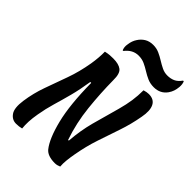

<svg xmlns="http://www.w3.org/2000/svg" viewBox="-269 -1062 1191 1191"><g transform="rotate(45 326.5 -466.5)"><path d="M145 0Q123 6 97 6Q62 6 40.5 -24.5Q19 -55 29 -126Q40 -203 66 -275.5Q92 -348 119.5 -424Q147 -500 162 -588Q172 -649 171 -700Q194 -705 208 -706Q222 -707 238 -707Q286 -707 310 -688.5Q334 -670 333 -611Q334 -498 346.5 -379.5Q359 -261 397 -151L403 -152Q410 -245 432.5 -329.5Q455 -414 483 -512Q497 -563 503.5 -607.5Q510 -652 510 -700Q533 -707 550 -707Q596 -707 613 -673Q630 -639 618 -576Q604 -497 579 -424Q554 -351 529 -276Q504 -201 489 -116Q483 -83 480 -54Q477 -25 479 0Q470 4 460.5 6.5Q451 9 440 9Q377 9 351 -23Q309 -76 279.5 -194.5Q250 -313 248 -503H240Q228 -425 211.5 -362.5Q195 -300 178.5 -244.5Q162 -189 152 -130Q145 -90 143.5 -58.5Q142 -27 145 0ZM549 -869Q577 -869 599.5 -879Q622 -889 641 -916H647Q655 -898 653 -872Q651 -851 645.5 -834.5Q640 -818 629 -802Q598 -758 541 -758Q510 -758 485 -769Q460 -780 437 -794.5Q414 -809 390 -820Q366 -831 337 -831Q285 -831 249 -784H243Q239 -794 237.5 -805.5Q236 -817 239 -833Q241 -849 246 -863Q251 -877 259 -889Q274 -913 297.5 -927.5Q321 -942 354 -942Q383 -942 407.5 -931Q432 -920 455 -905.5Q478 -891 501 -880Q524 -869 549 -869Z"/></g></svg>

Font: Recursive Mn Csl St SmB
Style: Italic
Weight: 600
Italic angle: -15°
Monospace: yes
Version: Version 1.079;hotconv 1.0.112;makeotfexe 2.5.65598; ttfautoh